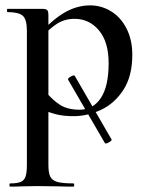

<svg xmlns="http://www.w3.org/2000/svg" viewBox="-20 -419 546 714"><path d="M233 -124Q233 -129 244.5 -135Q256 -141 258 -137L395 100V101Q395 105 384 111Q373 117 370 113L233 -123ZM18 263Q44 263 57 257.5Q70 252 75 237.5Q80 223 80 194V-305Q80 -347 64.5 -360.5Q49 -374 8 -374Q6 -374 6 -380Q6 -386 8 -386H139Q152 -386 156 -381Q160 -376 160 -362V194Q160 224 167 238Q174 252 193 257.5Q212 263 253 263Q256 263 256 269Q256 275 253 275Q217 275 197 274L119 273L60 274Q45 275 18 275Q15 275 15 269Q15 263 18 263ZM121 -18 149 -79Q177 -45 205 -28Q233 -11 276 -11Q326 -11 355 -54.5Q384 -98 384 -184Q384 -263 348 -306Q312 -349 257 -349Q221 -349 192.5 -331Q164 -313 132 -277L122 -287Q173 -345 219.5 -372Q266 -399 315 -399Q357 -399 393 -377Q429 -355 450.5 -313Q472 -271 472 -215Q472 -136 439 -85Q406 -34 355.5 -10.5Q305 13 253 13Q216 13 188.5 6Q161 -1 121 -18Z"/></svg>

Font: Cormorant Infant SemiBold
Style: Regular
Weight: 600
Designer: Christian Thalmann (Catharsis Fonts)
Foundry: Catharsis Fonts
Version: Version 4.000